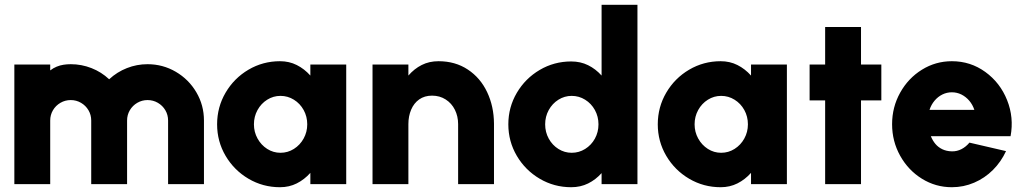

<svg xmlns="http://www.w3.org/2000/svg" viewBox="-20 -770 4281 803"><path d="M40 -500H190V-475.5Q203 -485.5 217 -491.2Q231 -497 245.5 -499.2Q260 -501.5 276 -501.5Q321 -501.5 362.5 -485.2Q404 -469 436.5 -438.5Q469.5 -469 510.8 -485.2Q552 -501.5 597 -501.5Q661 -501.5 715.2 -469.8Q769.5 -438 801.2 -384Q833 -330 833 -266V0H683V-266Q683 -289.5 671.5 -309Q660 -328.5 640.2 -340Q620.5 -351.5 597 -351.5Q574 -351.5 554.2 -340Q534.5 -328.5 523 -309Q511.5 -289.5 511.5 -266V0H361.5V-266Q361.5 -289.5 350 -309Q338.5 -328.5 318.8 -340Q299 -351.5 276 -351.5Q252.5 -351.5 232.8 -340Q213 -328.5 201.5 -309Q190 -289.5 190 -266V0H40Z M1428 -500V0H1278V-47Q1253 -19 1221.2 -3Q1189.5 13 1151 13Q1079.5 13 1019.2 -22.5Q959 -58 923.5 -118.2Q888 -178.5 888 -250Q888 -322 923.5 -382.5Q959 -443 1019.2 -478.5Q1079.5 -514 1151 -514Q1189.5 -514 1221.2 -498Q1253 -482 1278 -454V-500ZM1153 -131Q1183.5 -131 1209.2 -147.2Q1235 -163.5 1250 -190.8Q1265 -218 1265 -250Q1265 -282.5 1250 -309.8Q1235 -337 1209.2 -353Q1183.5 -369 1153 -369Q1123 -369 1097.5 -353Q1072 -337 1057 -309.8Q1042 -282.5 1042 -250Q1042 -218 1057 -190.8Q1072 -163.5 1097.5 -147.2Q1123 -131 1153 -131Z M2046 0H1896V-251Q1896 -283.5 1882.5 -310.8Q1869 -338 1844 -354Q1819 -370 1787 -370Q1755.5 -370 1733.2 -354.2Q1711 -338.5 1699.5 -311.2Q1688 -284 1688 -251V0H1538V-500H1688V-454Q1712.5 -482.5 1743.8 -498.2Q1775 -514 1814 -514Q1884 -514 1936.5 -479.2Q1989 -444.5 2017.2 -385Q2045.5 -325.5 2046 -253Z M2646 -750V0H2496V-46Q2471.5 -18.5 2439.8 -2.8Q2408 13 2369 13Q2297.5 13 2237.2 -22.5Q2177 -58 2141.5 -118.2Q2106 -178.5 2106 -250Q2106 -321.5 2141.5 -381.8Q2177 -442 2237.2 -477.5Q2297.5 -513 2369 -513Q2408 -513 2439.8 -497.2Q2471.5 -481.5 2496 -454V-750ZM2371 -131Q2401.5 -131 2427.2 -147Q2453 -163 2468 -190.2Q2483 -217.5 2483 -250Q2483 -282.5 2468 -309.8Q2453 -337 2427.2 -353Q2401.5 -369 2371 -369Q2341 -369 2315.5 -353Q2290 -337 2275 -309.8Q2260 -282.5 2260 -250Q2260 -217.5 2275 -190.2Q2290 -163 2315.5 -147Q2341 -131 2371 -131Z M3271 -500V0H3121V-47Q3096 -19 3064.2 -3Q3032.5 13 2994 13Q2922.5 13 2862.2 -22.5Q2802 -58 2766.5 -118.2Q2731 -178.5 2731 -250Q2731 -322 2766.5 -382.5Q2802 -443 2862.2 -478.5Q2922.5 -514 2994 -514Q3032.5 -514 3064.2 -498Q3096 -482 3121 -454V-500ZM2996 -131Q3026.5 -131 3052.2 -147.2Q3078 -163.5 3093 -190.8Q3108 -218 3108 -250Q3108 -282.5 3093 -309.8Q3078 -337 3052.2 -353Q3026.5 -369 2996 -369Q2966 -369 2940.5 -353Q2915 -337 2900 -309.8Q2885 -282.5 2885 -250Q2885 -218 2900 -190.8Q2915 -163.5 2940.5 -147.2Q2966 -131 2996 -131Z M3581 -350V0H3431V-350H3366V-500H3431V-657H3581V-500H3666V-350Z M3961 13Q3893 13 3835.8 -22.5Q3778.5 -58 3744.8 -118.5Q3711 -179 3711 -250.5Q3711 -322 3744.8 -382.5Q3778.5 -443 3835.8 -478.5Q3893 -514 3961 -514Q4039 -514 4101 -469Q4163 -424 4192 -351.2Q4221 -278.5 4206.5 -200.5H3873Q3880.5 -182 3892.2 -168Q3904 -154 3921.2 -145.8Q3938.5 -137.5 3961 -137Q3982 -136.5 4001 -146.2Q4020 -156 4034.5 -173.5L4187.5 -138Q4167 -93.5 4132.8 -59.2Q4098.5 -25 4054.2 -6Q4010 13 3961 13ZM4055 -310.5Q4048 -332 4033.8 -348.8Q4019.5 -365.5 4000.8 -374.8Q3982 -384 3961 -384Q3940 -384 3921.2 -374.8Q3902.5 -365.5 3888.5 -348.8Q3874.5 -332 3867.5 -310.5Z"/></svg>

Font: Urbanist
Style: Regular
Weight: 400
Designer: Corey Hu
Foundry: Corey Hu
Version: Version 1.2; befe77262ef67d88f1d94aa3d2e49ef1327b4483